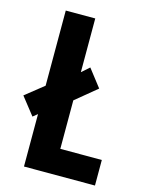

<svg xmlns="http://www.w3.org/2000/svg" viewBox="-124 -782 646 849"><g transform="rotate(15 199.5 -357.0)"><path d="M70 0H395V-117H205V-339L302 -419L240 -499L205 -468V-714H70V-370L-14 -303L49 -223L70 -240Z"/></g></svg>

Font: Noto Sans Malayalam ExtraCondensed
Style: Bold
Weight: 700
Width: 2
Designer: Jelle Bosma - Monotype Design Team
Foundry: Monotype Imaging Inc.
Version: Version 2.104